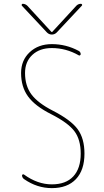

<svg xmlns="http://www.w3.org/2000/svg" viewBox="-20 -970 540 1000"><path d="M224.6 -800.8 93.8 -940.4Q91.8 -943.4 93.3 -946.8Q94.7 -950.2 98.6 -950.2Q111.3 -950.2 122.1 -940.4L248 -803.7H250H252L377.9 -940.4Q387.7 -950.2 401.4 -950.2Q405.3 -950.2 407.2 -946.8Q409.2 -943.4 406.2 -940.4L275.4 -800.8Q264.6 -790 250 -790Q235.4 -790 224.6 -800.8ZM245.1 -376Q162.1 -418 126 -467.8Q89.8 -517.6 89.8 -589.8Q89.8 -656.2 134.8 -698.2Q179.7 -740.2 250 -740.2Q324.2 -740.2 389.6 -705.1Q399.4 -700.2 400.4 -688.5Q400.4 -684.6 397 -682.1Q393.6 -679.7 390.6 -681.6Q324.2 -719.7 250 -719.7Q186.5 -719.7 148.4 -684.1Q110.4 -648.4 110.4 -589.8Q110.4 -523.4 143.6 -478.5Q176.8 -433.6 254.9 -393.6Q348.6 -345.7 384.3 -297.4Q419.9 -249 419.9 -169.9Q419.9 -84 375.5 -37.1Q331.1 9.8 250 9.8Q172.9 9.8 105.5 -37.1Q95.7 -43.9 94.7 -55.7Q94.7 -59.6 98.1 -61.5Q101.6 -63.5 105.5 -60.5Q175.8 -9.8 250 -9.8Q323.2 -9.8 361.8 -51.3Q400.4 -92.8 400.4 -169.9Q400.4 -243.2 367.2 -287.1Q334 -331.1 245.1 -376Z"/></svg>

Font: Rounded-L Mgen+ 2m thin
Style: Regular
Weight: 100
Designer: [Source Han Sans]
Ryoko NISHIZUKA  (kana & ideographs); Paul D. Hunt (Latin, Greek & Cyrillic); Wenlong ZHANG  (bopomofo
Version: Version 1.059.20150602